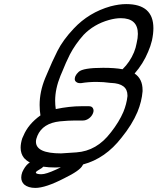

<svg xmlns="http://www.w3.org/2000/svg" viewBox="-20 -820 771 940"><path d="M279 -69 354 -74Q454 -81 522 -171L523 -172Q563 -223 584 -272Q600 -311 604 -349V-353Q604 -411 524 -414H522Q486 -419 452 -419Q413 -419 377 -413H371Q360 -413 353 -419Q346 -424 346 -433Q346 -439 349 -447Q354 -458 365 -468Q386 -488 485 -488Q543 -488 580 -481Q616 -516 636 -564Q645 -586 649 -609Q655 -634 655 -654Q655 -731 571 -731Q545 -731 513 -722Q439 -701 389 -649Q348 -603 322 -553Q302 -513 285 -470L276 -449Q250 -385 250 -327Q250 -306 253 -286Q320 -300 379 -300H415Q430 -300 435 -290Q438 -285 438 -278Q438 -272 435 -265Q429 -250 415 -240Q401 -230 386 -230H347Q316 -230 274 -226Q189 -217 163 -155Q156 -139 156 -126Q156 -69 279 -69ZM278 -1Q265 0 251 0Q219 0 192 -4Q186 3 176 8Q158 18 155 24L156 25Q156 27 157 28Q163 33 183 33Q205 33 255 10Q267 4 278 -1ZM126 -24Q109 -34 98 -46Q81 -67 81 -97Q81 -118 89 -143L95 -156Q118 -212 178 -255Q174 -280 174 -306Q174 -371 201 -437L213 -465Q234 -516 261 -570Q288 -624 341 -680Q415 -759 521 -789Q563 -800 598 -800Q731 -800 731 -682Q731 -655 724 -622Q717 -593 705 -566Q681 -508 639 -460Q678 -434 678 -379V-373Q674 -323 653 -272Q627 -210 575 -146Q496 -44 387 -15L384 -10Q372 15 294 53Q203 100 153 100Q118 100 98 83Q84 69 84 49Q84 37 89 23Q101 -4 118 -19Q122 -22 126 -24Z"/></svg>

Font: Bubblez Graffiti
Style: Italic
Weight: 400
Italic angle: -22.5°
Designer: GGBotNet
Foundry: GGBotNet
Version: 1.00